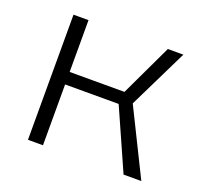

<svg xmlns="http://www.w3.org/2000/svg" viewBox="-93 -611 772 721"><g transform="rotate(20 292.5 -250.0)"><path d="M85 -500H145V0H85ZM98 -293H364L462 -500H524L408 -263L538 0H467L359 -243H105Z"/></g></svg>

Font: Moderustic Light
Style: Regular
Weight: 300
Designer: Tural Alisoy
Foundry: TAFT Foundry
Version: Version 2.120